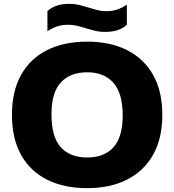

<svg xmlns="http://www.w3.org/2000/svg" viewBox="-20 -966 904 996"><path d="M432 10Q312.5 10 225 -33.5Q137.5 -77 89.8 -161.8Q42 -246.5 42 -370Q42 -493.5 89.8 -578.2Q137.5 -663 225 -706.5Q312.5 -750 432 -750Q551.5 -750 639 -706Q726.5 -662 774.2 -577.5Q822 -493 822 -370Q822 -247.5 774 -162.8Q726 -78 638.5 -34Q551 10 432 10ZM432 -149Q520.5 -149 568.5 -202Q616.5 -255 616.5 -366.5Q616.5 -483 567.8 -537Q519 -591 432 -591Q345 -591 296 -538.8Q247 -486.5 247 -373.5Q247 -255.5 295.2 -202.2Q343.5 -149 432 -149ZM525 -800.5Q496 -800.5 471.2 -806.8Q446.5 -813 423.5 -820Q402 -827 380.2 -832.2Q358.5 -837.5 335 -837.5Q301.5 -837.5 276.8 -829.2Q252 -821 226 -804V-909Q248.5 -928 275 -937Q301.5 -946 339 -946Q368 -946 392.8 -939.8Q417.5 -933.5 440.5 -926.5Q462 -919.5 483.8 -913.8Q505.5 -908 529 -908Q562.5 -908 587.2 -916.2Q612 -924.5 638 -942V-837Q615.5 -818 589 -809.2Q562.5 -800.5 525 -800.5Z"/></svg>

Font: Encode Sans SmExp XBd
Style: Regular
Weight: 800
Width: 6
Designer: Multiple Designers
Foundry: Impallari Type
Version: Version 3.002; ttfautohint (v1.8.3) -l 8 -r 50 -G 200 -x 14 